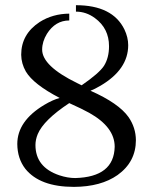

<svg xmlns="http://www.w3.org/2000/svg" viewBox="-20 -711 594 743"><path d="M117.2 -149.9Q117.2 -64 209.5 -32.7Q241.7 -22 271 -22Q421.4 -25.9 423.8 -143.1Q423.8 -219.2 325.2 -274.4Q298.8 -289.1 248 -312Q148.9 -246.6 126 -191.9Q117.2 -170.4 117.2 -149.9ZM401.9 -532.2Q401.9 -601.1 347.2 -641.1Q313.5 -666 273.9 -666V-690.9Q415.5 -690.9 461.4 -597.2Q476.1 -566.4 476.1 -536.1Q476.1 -442.4 369.1 -379.4Q345.7 -365.7 330.1 -359.9Q439.5 -311.5 477.5 -257.8Q505.4 -217.3 505.9 -168.9Q505.9 -84.5 435.1 -33.7Q370.6 11.7 266.1 12.2Q134.3 12.2 78.1 -57.6Q47.4 -97.2 46.9 -153.8Q46.9 -242.7 151.4 -305.2Q184.1 -324.7 210.9 -332Q109.4 -384.8 80.1 -434.1Q62.5 -464.8 62 -499Q62 -579.1 133.8 -626Q184.1 -657.7 248 -658.2V-631.8Q194.3 -631.8 161.6 -580.1Q143.1 -549.8 143.1 -519Q143.1 -455.6 278.3 -389.6Q287.1 -385.3 295.9 -380.9Q363.8 -427.7 382.3 -456.1Q401.9 -487.3 401.9 -532.2Z"/></svg>

Font: Linux Biolinum O
Style: Regular
Weight: 400
Designer: Philipp H. Poll
Foundry: Philipp H. Poll
Version: Version 1.0.4